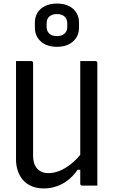

<svg xmlns="http://www.w3.org/2000/svg" viewBox="-20 -1043 640 1079"><path d="M527 0H442Q440 0 438 -0.5Q436 -1 435 -2Q434 -3 433 -4Q432 -5 431.5 -7Q431 -9 431 -11V-89H416Q392 -54 362.5 -31Q333 -8 298.5 4Q264 16 226 16Q188 16 158.5 3.5Q129 -9 109.5 -31Q90 -53 80 -83Q70 -113 70 -147V-700H155Q159 -700 161 -698.5Q163 -697 164.5 -695Q166 -693 166 -689V-166Q166 -121 189 -95.5Q212 -70 251 -70Q282 -70 314 -82.5Q346 -95 381 -123Q406 -143 431 -173V-700H516Q520 -700 522 -698.5Q524 -697 525.5 -695Q527 -693 527 -689ZM300 -1023Q339 -1023 366.5 -1009.5Q394 -996 409 -972Q424 -948 424 -915V-888Q424 -840 390.5 -810Q357 -780 300 -780Q243 -780 209.5 -810Q176 -840 176 -888V-915Q176 -948 191 -972Q206 -996 234 -1009.5Q262 -1023 300 -1023ZM300 -964Q273 -964 257.5 -950.5Q242 -937 242 -912V-891Q242 -879 246 -870Q250 -861 257 -854Q264 -847 275 -843.5Q286 -840 300 -840Q327 -840 342.5 -854Q358 -868 358 -891V-912Q358 -923 354.5 -932Q351 -941 345 -948Q337 -956 326 -960Q315 -964 300 -964Z"/></svg>

Font: Code D OnePiece
Style: Regular
Weight: 400
Version: Version 1.085; ttfautohint (v1.8.4.7-5d5b);Nerd Fonts 3.0.2